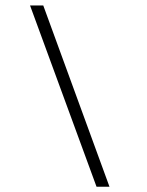

<svg xmlns="http://www.w3.org/2000/svg" viewBox="-20 -651 549 716"><path d="M340 45.4 92 -630.7H141.3L388.3 45.4Z"/></svg>

Font: Alumni Sans Thin
Style: Italic
Weight: 100
Italic angle: -8°
Designer: Robert E. Leuschke
Foundry: Robert E. Leuschke
Version: Version 1.016